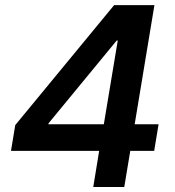

<svg xmlns="http://www.w3.org/2000/svg" viewBox="-20 -748 699 768"><path d="M23.9 -144.5 41 -247.6 436.5 -727.5H520.5L497.1 -585.9H446.8L174.3 -254.9L173.3 -251H614.3L596.7 -144.5ZM353 0 381.8 -175.8 390.6 -222.7 474.6 -727.5H597.7L477.1 0Z"/></svg>

Font: Inter 20pt SemiBold
Style: Italic
Weight: 600
Italic angle: -9.3988°
Version: Version 4.001;git-66647c0bb